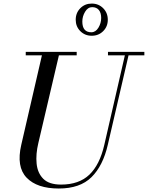

<svg xmlns="http://www.w3.org/2000/svg" viewBox="-20 -1040 828 1074"><path d="M403.5 -929.5Q403.5 -968 429.2 -994Q455 -1020 493 -1020Q531.5 -1020 557.2 -994Q583 -968 583 -929.5Q583 -891.5 557.2 -865.8Q531.5 -840 493 -840Q455 -840 429.2 -865.8Q403.5 -891.5 403.5 -929.5ZM440.5 -919.5Q440.5 -859.5 491 -859.5Q515 -859.5 530.5 -885Q546 -910.5 546 -939.5Q546 -968 533 -984Q520 -1000 495.5 -1000Q471.5 -1000 456 -974.2Q440.5 -948.5 440.5 -919.5ZM124 -750H409V-730.5H309.5L194.5 -240Q179.5 -177.5 184.8 -124.8Q190 -72 222.2 -39.8Q254.5 -7.5 321.5 -7.5Q422 -7.5 480 -63Q538 -118.5 563.5 -230L678.5 -730.5H584V-750H787.5V-730.5H699L583 -230Q556 -112.5 491.8 -49Q427.5 14.5 309 14.5Q187 14.5 128.8 -46.2Q70.5 -107 99 -230L214.5 -730.5H124Z"/></svg>

Font: Bodoni* 11pt
Style: Italic
Weight: 400
Italic angle: -13°
Version: Version 2.3